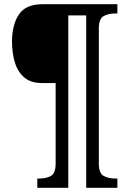

<svg xmlns="http://www.w3.org/2000/svg" viewBox="-20 -780 614 911"><path d="M157 111V67H168Q200 67 222 54.5Q244 42 244 -5V-386H179Q125 -386 94 -413.5Q63 -441 50 -485.5Q37 -530 37 -582Q37 -662 69.5 -711Q102 -760 181 -760H537V-716H525Q494 -716 471.5 -703.5Q449 -691 449 -644V-5Q449 42 471.5 54.5Q494 67 525 67H537V111H389V-707H304V111Z"/></svg>

Font: Noto Serif Tamil SemiCondensed Medium
Style: Italic
Weight: 500
Width: 4
Italic angle: -12°
Designer: Indian Type Foundry, Tom Grace, and the Monotype Design Team
Foundry: Monotype Imaging Inc.
Version: Version 2.003; ttfautohint (v1.8.4.7-5d5b)